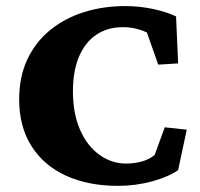

<svg xmlns="http://www.w3.org/2000/svg" viewBox="-20 -602 656 631"><path d="M368.2 8.8Q269.5 8.8 196.3 -24.9Q123 -58.6 83 -122.6Q43 -186.5 43 -275.4Q43 -349.6 69.8 -406.7Q96.7 -463.9 144.5 -502.9Q192.4 -542 255.4 -562Q318.4 -582 392.6 -582Q438.5 -582 483.9 -572.3Q529.3 -562.5 558.6 -547.9L565.4 -393.6L500 -389.6L462.9 -495.1Q444.3 -503.9 424.8 -508.3Q405.3 -512.7 383.8 -512.7Q333 -512.7 296.4 -487.8Q259.8 -462.9 239.7 -416Q219.7 -369.1 219.7 -301.8Q219.7 -228.5 243.2 -175.3Q266.6 -122.1 306.6 -93.3Q346.7 -64.5 394.5 -64.5Q421.9 -64.5 446.3 -71.3Q470.7 -78.1 488.3 -92.8L521.5 -183.6L593.8 -175.8L565.4 -43Q535.2 -21.5 481 -6.3Q426.8 8.8 368.2 8.8Z"/></svg>

Font: Crimson Pro ExtraBold
Style: Regular
Weight: 800
Designer: Jacques Le Bailly
Foundry: Baron von Fonthausen
Version: Version 1.003